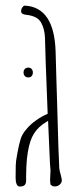

<svg xmlns="http://www.w3.org/2000/svg" viewBox="-20 -685 284 696"><path d="M181.2 -9.3Q174.8 -8.8 171.1 -10.3Q167.5 -11.7 163.1 -16.1Q161.6 -24.9 161.6 -33.7Q161.6 -40.5 162.6 -55.2L163.1 -67.4L161.1 -93.3Q158.7 -139.2 154.3 -247.1Q147.5 -243.2 134.8 -234.4Q108.9 -215.3 95.9 -187.3Q83 -159.2 77.6 -109.4Q74.7 -78.1 74.7 -48.3V-30.8Q74.7 -19 69.1 -13.9Q63.5 -8.8 50.8 -8.8Q44.4 -8.8 40.5 -17.1Q36.6 -25.4 36.6 -39.6Q36.6 -69.3 37.1 -85.4Q37.6 -101.6 41 -118.2Q43 -128.4 43.5 -132.3Q49.3 -164.1 55.2 -182.1Q61 -200.2 76.7 -217.8Q90.8 -234.9 111.8 -249.5Q132.8 -264.2 152.8 -272.5Q143.6 -502 143.1 -546.9Q142.1 -579.6 128.9 -603.3Q115.7 -627 75.2 -631.3Q65.4 -632.3 61 -635.5Q56.6 -638.7 56.6 -644Q56.6 -652.3 61 -658.4Q65.4 -664.6 69.8 -664.6Q176.8 -659.2 181.6 -497.6Q183.1 -447.8 184.3 -401.1Q185.5 -354.5 187 -314Q192.4 -112.8 194.8 -76.7V-76.2Q196.3 -63 199.7 -53.2Q203.1 -41 204.1 -32.2V-32.7Q204.6 -23.9 197.5 -16.8Q190.4 -9.8 181.2 -9.3ZM99.1 -422.4Q99.1 -414.1 94.7 -409.2Q90.3 -404.3 82.5 -404.3Q74.7 -404.3 70.1 -409.2Q65.4 -414.1 65.4 -422.4Q65.4 -430.2 70.1 -435.1Q74.7 -439.9 82.5 -439.9Q89.8 -439.9 94.5 -435.1Q99.1 -430.2 99.1 -422.4Z"/></svg>

Font: Amatica SC
Style: Regular
Weight: 400
Designer: Vernon Adams, Ben Nathan
Foundry: newtypography
Version: Version 2.001